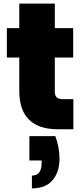

<svg xmlns="http://www.w3.org/2000/svg" viewBox="-20 -717 461 1065"><path d="M387 -167V0H302Q87 0 87 -213V-398H18V-561H87V-697H284V-561H386V-398H284V-210Q284 -187 294.5 -177Q305 -167 330 -167ZM287 38Q310 101 310 164Q310 237 271.5 282.5Q233 328 157 328V257Q211 257 211 186V173H143V38Z"/></svg>

Font: DVN-Poppins ExtBd
Style: Regular
Weight: 800
Designer: Ninad Kale (Devanagari), Jonny Pinhorn (Latin)
Foundry: Indian Type Foundry
Version: 4.004